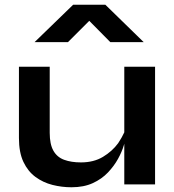

<svg xmlns="http://www.w3.org/2000/svg" viewBox="-20 -779 733 811"><path d="M635 0H505V-172Q504 -168 503 -165Q495 -138 478.5 -108Q462 -78 436 -50.5Q410 -23 372 -5.5Q334 12 282 12Q241 12 201.5 2Q162 -8 130 -31.5Q98 -55 79 -95Q60 -135 60 -196V-497H190V-218Q190 -170 205.5 -142.5Q221 -115 251 -104Q281 -93 322 -93Q376 -93 415 -116.5Q454 -140 479 -174Q495 -198 505 -220V-497H635ZM425 -759 587 -601H446L357 -691L267 -601H126L289 -759Z"/></svg>

Font: Syne Modified
Style: Bold
Weight: 700
Designer: Lucas Descroix
Foundry: Bonjour Monde
Version: Version 2.200